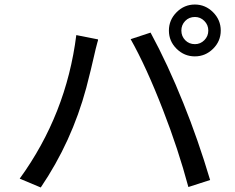

<svg xmlns="http://www.w3.org/2000/svg" viewBox="-20 -825 1040 848"><path d="M812 1Q767 -167 700 -339Q626 -530 557 -652L645 -681Q721 -541 790 -369Q855 -208 908 -30ZM160 3 67 -36Q273 -320 317 -670L413 -651Q413 -643 411 -641Q402 -608 395 -576Q384 -526 361 -437Q297 -199 160 3ZM726 -690Q726 -737 760 -771Q794 -805 840.5 -805Q887 -805 921 -771Q955 -737 955 -690Q955 -643 921 -609.5Q887 -576 840.5 -576Q794 -576 760 -609.5Q726 -643 726 -690ZM841 -630Q865 -630 882.5 -647.5Q900 -665 900 -690Q900 -715 882.5 -732.5Q865 -750 841 -750Q815 -750 798 -732.5Q781 -715 781 -690Q781 -665 798 -647.5Q815 -630 841 -630Z"/></svg>

Font: LXGW 975 Gothic SC
Style: Regular
Weight: 400
Version: Version 2.01;February 25, 2021